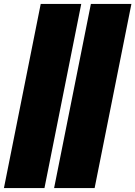

<svg xmlns="http://www.w3.org/2000/svg" viewBox="-56 -762 688 976"><path d="M-36 194 151 -742H357L170 194ZM219 194 406 -742H612L425 194Z"/></svg>

Font: Montserrat Thin Black
Style: Italic
Weight: 900
Italic angle: -11.3°
Version: Version 9.000